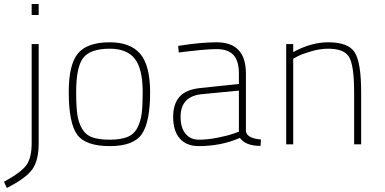

<svg xmlns="http://www.w3.org/2000/svg" viewBox="-50 -720 1920 958"><path d="M108 -6V-500H143V-5Q143 80 111.5 124.5Q80 169 -16 218L-30 187Q56 140 82 103.5Q108 67 108 -6ZM108 -645V-700H143V-645Z M498 -509Q601 -509 650 -451Q699 -393 699 -259Q699 -112 658 -51.5Q617 9 498 9Q376 9 334.5 -49Q293 -107 293 -261Q293 -399 339.5 -454Q386 -509 498 -509ZM498 -23Q552 -23 585.5 -36.5Q619 -50 635.5 -82.5Q652 -115 657 -154Q662 -193 662 -259Q662 -377 622.5 -427Q583 -477 498 -477Q401 -477 365.5 -431.5Q330 -386 330 -261Q330 -191 335.5 -150.5Q341 -110 359 -78.5Q377 -47 410 -35Q443 -23 498 -23Z M1177 -353V-66Q1181 -30 1252 -24L1250 8Q1175 8 1147 -32Q1054 9 941 9Q881 9 847.5 -28.5Q814 -66 814 -137Q814 -202 846.5 -238Q879 -274 952 -281L1142 -301V-353Q1142 -417 1114.5 -446Q1087 -475 1031 -475Q999 -475 951.5 -470.5Q904 -466 873 -462L842 -458L839 -491Q951 -509 1031 -509Q1177 -509 1177 -353ZM1142 -268 956 -250Q851 -239 851 -137Q851 -83 875.5 -53Q900 -23 942 -23Q986 -23 1036 -33Q1086 -43 1114 -53L1142 -63Z M1413 0H1378V-500H1413V-460Q1502 -509 1588 -509Q1688 -509 1720 -458.5Q1752 -408 1752 -260V0H1717V-258Q1717 -390 1693 -433.5Q1669 -477 1588 -477Q1548 -477 1504.5 -464.5Q1461 -452 1437 -440L1413 -427Z"/></svg>

Font: TitilliumText22L Th
Style: Thin
Weight: 100
Designer: Campivisivi
Foundry: Campivisivi
Version: 1.000